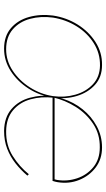

<svg xmlns="http://www.w3.org/2000/svg" viewBox="190 -700 519 939"><g transform="rotate(90 449.5 -230.5)"><path d="M860 -250Q868 -300 852 -348Q836 -396 797.5 -427.5Q759 -459 701 -459Q636 -460 585.5 -426.5Q535 -393 502.5 -341Q470 -289 457 -233H458Q451 -174 465.5 -121Q480 -68 519 -35Q558 -2 621 -1Q690 0 742.5 -33Q795 -66 832 -112L839 -105Q812 -73 779 -47Q746 -21 707 -6Q668 9 620 9Q554 8 513.5 -27Q473 -62 458 -117Q443 -172 451 -230Q453 -243 456 -255Q459 -267 463 -279Q480 -332 514.5 -375Q549 -418 597 -444Q645 -470 701 -470Q758 -470 799 -439Q840 -408 860 -358.5Q880 -309 871 -253Q870 -247 868.5 -241Q867 -235 865 -229L855 -230ZM455 -238H867L865 -228H454ZM56 -230Q66 -296 100 -350.5Q134 -405 185.5 -438Q237 -471 298 -470Q357 -470 395 -435.5Q433 -401 449.5 -346.5Q466 -292 457 -230Q448 -165 413 -110.5Q378 -56 327.5 -23.5Q277 9 218 9Q156 9 117 -25Q78 -59 63 -113.5Q48 -168 56 -230ZM66 -230Q58 -171 72 -118.5Q86 -66 123.5 -33.5Q161 -1 221 -1Q277 -1 325.5 -33Q374 -65 407.5 -117.5Q441 -170 450 -230Q458 -287 443 -339.5Q428 -392 392 -425.5Q356 -459 301 -460Q241 -461 191 -429.5Q141 -398 108.5 -345.5Q76 -293 66 -230Z"/></g></svg>

Font: Jost Thin
Style: Italic
Weight: 200
Italic angle: -5°
Version: Version 3.710